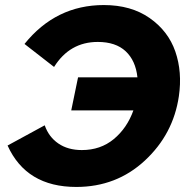

<svg xmlns="http://www.w3.org/2000/svg" viewBox="-20 -734 745 760"><path d="M391 -714Q499 -714 572.5 -662.5Q646 -611 674 -530Q702 -449 688 -353Q666 -203 553.5 -98.5Q441 6 282 6Q84 6 10 -158L157 -238Q173 -192 211 -166Q249 -140 304 -140Q378 -140 430.5 -183.5Q483 -227 508 -297H262L289 -428H524Q517 -494 477.5 -531Q438 -568 367 -568Q256 -568 194 -469L77 -560Q201 -714 391 -714Z"/></svg>

Font: Raleway-v4020 ExtraBold
Style: Italic
Weight: 800
Italic angle: -12°
Designer: Matt McInerney, Pablo Impallari, Rodrigo Fuenzalida
Foundry: Matt McInerney, Pablo Impallari, Rodrigo Fuenzalida
Version: Version 4.020;PS 004.020;hotconv 1.0.88;makeotf.lib2.5.64775